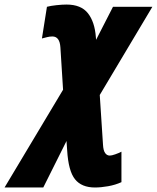

<svg xmlns="http://www.w3.org/2000/svg" viewBox="-147 -583 689 843"><path d="M-127 240.2 129.9 -189 118.2 -375Q115.2 -422.9 83 -422.9Q71.8 -422.9 59.6 -419.9Q47.4 -417 37.1 -414.1L59.1 -553.2Q75.7 -557.6 101.1 -560.3Q126.5 -563 145 -563Q209 -563 239 -524.9Q269 -486.8 273.9 -419.9L274.9 -408.2L349.1 -553.2H522L291 -166L305.2 51.8Q306.6 78.1 314.7 89.1Q322.8 100.1 335 100.1Q343.3 100.1 358.6 94.7Q374 89.4 386.2 83V216.8Q359.4 229 327.9 234.6Q296.4 240.2 270 240.2Q211.4 240.2 182.4 204.1Q153.3 168 147.9 77.1L145 36.1L43 240.2Z"/></svg>

Font: Open Sans Condensed ExtraBold
Style: Italic
Weight: 800
Width: 3
Italic angle: -12°
Designer: Monotype Design Team
Foundry: Monotype Imaging Inc.
Version: Version 3.003; ttfautohint (v1.8.4)